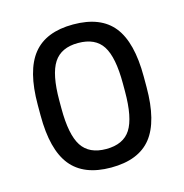

<svg xmlns="http://www.w3.org/2000/svg" viewBox="-86 -610 672 700"><g transform="rotate(-15 250.0 -260.0)"><path d="M250 10Q147 10 98.5 -50.5Q50 -111 50 -240V-280Q50 -409 98.5 -469.5Q147 -530 250 -530Q354 -530 402 -469.5Q450 -409 450 -280V-240Q450 -111 402 -50.5Q354 10 250 10ZM250 -60Q315 -60 342.5 -103Q370 -146 370 -245V-275Q370 -374 342.5 -417Q315 -460 250 -460Q186 -460 158 -417Q130 -374 130 -275V-245Q130 -146 158 -103Q186 -60 250 -60Z"/></g></svg>

Font: M PLUS Code Latin
Style: Regular
Weight: 400
Designer: Coji Morishita
Foundry: UNDERFOREST DESIGN
Version: Version 1.002; ttfautohint (v1.8.3)